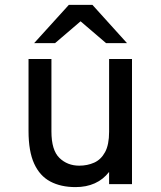

<svg xmlns="http://www.w3.org/2000/svg" viewBox="-20 -752 656 784"><path d="M288.5 12Q228.5 12 185.5 -10.8Q142.5 -33.5 119.5 -83.8Q96.5 -134 96.5 -217V-511H190V-215.5Q190 -138.5 222.8 -107Q255.5 -75.5 303.5 -75.5Q337 -75.5 364.8 -88Q392.5 -100.5 409 -130.8Q425.5 -161 425.5 -213.5V-511H519V0H425.5V-50Q401.5 -19 367 -3.5Q332.5 12 288.5 12ZM119.5 -576 261 -732H357.5L498.5 -576H413L309 -665L205 -576Z"/></svg>

Font: Overpass Mono Medium
Style: Regular
Weight: 500
Monospace: yes
Designer: Delve Withrington, Dave Bailey
Foundry: Delve Fonts LLC
Version: Version 4.000